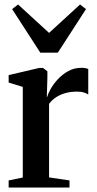

<svg xmlns="http://www.w3.org/2000/svg" viewBox="-20 -835 432 855"><path d="M18.5 0V-31.5L81.5 -44.5V-448L18.5 -467.5V-500.5L155 -532.5H171.5L191 -517.5V-489.5L188.5 -402L191 -405.5Q194.5 -419.5 206.5 -440.5Q218.5 -461.5 238.2 -482.8Q258 -504 284.2 -518.5Q310.5 -533 342 -533Q353.5 -533 361 -531.5Q368.5 -530 373 -528V-414Q367 -418.5 354.5 -422.8Q342 -427 323.5 -427Q295 -427 271.5 -420.5Q248 -414 229.8 -402Q211.5 -390 198.5 -372.5V-45L289.5 -31.5V0ZM159.5 -600.5 34 -794.5 60.5 -815 198.5 -688.5 336.5 -815 363 -794.5 237.5 -600.5Z"/></svg>

Font: Merriweather 96pt SemiBold
Style: Regular
Weight: 600
Version: Version 2.100